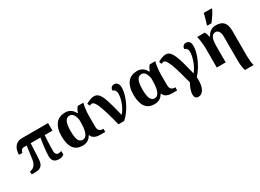

<svg xmlns="http://www.w3.org/2000/svg" viewBox="-33 -1698 3843 2840"><g transform="rotate(-30 1888.0 -278.0)"><path d="M640.1 -407.2H507.8Q504.9 -371.6 502.9 -333Q501 -294.4 499.5 -258.5Q498 -222.7 497.6 -192.4Q497.1 -162.1 497.1 -143.1Q497.1 -122.6 501.2 -108.9Q505.4 -95.2 512.5 -86.7Q519.5 -78.1 529.3 -74.5Q539.1 -70.8 550.8 -70.8Q564.9 -70.8 578.6 -74Q592.3 -77.1 602.1 -81.1V-19Q589.8 -7.8 567.4 0Q544.9 7.8 517.1 7.8Q489.7 7.8 468.5 1.5Q447.3 -4.9 432.4 -18.8Q417.5 -32.7 409.7 -55.2Q401.9 -77.6 401.9 -109.9Q401.9 -135.3 404.5 -170.9Q407.2 -206.5 411.9 -246.6Q416.5 -286.6 422.6 -328.1Q428.7 -369.6 435.1 -407.2H268.1L255.9 -153.8Q253.9 -114.3 246.1 -85.4Q238.3 -56.6 222.2 -37.6Q206.1 -18.6 180.2 -9.3Q154.3 0 117.2 0H50.8V-51.8Q66.4 -51.8 85 -57.9Q103.5 -64 120.4 -79.3Q137.2 -94.7 150.6 -120.4Q164.1 -146 169.9 -185.1L200.2 -407.2H153.8Q125 -407.2 109.9 -389.4Q94.7 -371.6 90.8 -344.2H32.2Q32.2 -383.3 41.5 -418.2Q50.8 -453.1 70.3 -479.2Q89.8 -505.4 120.6 -520.8Q151.4 -536.1 193.8 -536.1H640.1Z M1223.1 0Q1186 0 1160.2 -7.1Q1134.3 -14.2 1117.2 -25.4Q1100.1 -36.6 1090.6 -50.5Q1081.1 -64.5 1077.1 -78.1H1070.8Q1059.6 -59.1 1045.4 -43Q1031.2 -26.9 1012.7 -15.1Q994.1 -3.4 970.7 3.2Q947.3 9.8 918 9.8Q869.1 9.8 831.1 -6.6Q793 -22.9 767.3 -56.9Q741.7 -90.8 728.3 -143.1Q714.8 -195.3 714.8 -267.1Q714.8 -339.4 730.7 -392.1Q746.6 -444.8 775.4 -479Q804.2 -513.2 845.2 -529.5Q886.2 -545.9 936 -545.9Q965.8 -545.9 989.5 -538.1Q1013.2 -530.3 1032 -516.6Q1050.8 -502.9 1064.5 -485.1Q1078.1 -467.3 1087.9 -446.8H1097.2Q1105.5 -469.7 1116.5 -491.5Q1127.4 -513.2 1147 -536.1H1243.2Q1238.8 -522 1233.9 -498.5Q1229 -475.1 1225.3 -447.5Q1221.7 -419.9 1219.2 -390.4Q1216.8 -360.8 1216.8 -334V-140.1Q1216.8 -96.2 1238 -74.7Q1259.3 -53.2 1298.8 -53.2H1307.1V0ZM961.9 -64.9Q991.7 -64.9 1011.5 -83.7Q1031.2 -102.5 1043.2 -135.3Q1055.2 -168 1060.1 -212.4Q1064.9 -256.8 1064.9 -308.1V-345.2Q1059.6 -379.4 1050.3 -403.8Q1041 -428.2 1028.6 -443.8Q1016.1 -459.5 1001 -466.8Q985.8 -474.1 969.7 -474.1Q916.5 -474.1 892.8 -422.1Q869.1 -370.1 869.1 -267.1Q869.1 -165 890.4 -115Q911.6 -64.9 961.9 -64.9Z M1847.7 -449.2Q1847.7 -413.1 1839.6 -372.6Q1831.5 -332 1816.9 -290Q1802.2 -248 1782 -206.3Q1761.7 -164.6 1737.3 -126.7Q1712.9 -88.9 1685.5 -56.4Q1658.2 -23.9 1628.9 0H1532.7Q1516.1 -64.5 1500.2 -123.8Q1484.4 -183.1 1469 -234.6Q1453.6 -286.1 1438.2 -328.1Q1422.9 -370.1 1407.5 -400.1Q1392.1 -430.2 1376.2 -446.5Q1360.4 -462.9 1343.8 -462.9Q1335.4 -462.9 1324.7 -459.2Q1314 -455.6 1304.7 -450.2L1284.7 -492.2Q1298.8 -501 1315.9 -509.8Q1333 -518.6 1351.1 -525.6Q1369.1 -532.7 1387.7 -536.9Q1406.2 -541 1423.8 -541Q1447.3 -541 1466.8 -532.7Q1486.3 -524.4 1503.9 -504.4Q1521.5 -484.4 1537.4 -451.4Q1553.2 -418.5 1569.8 -368.9Q1586.4 -319.3 1604.2 -252Q1622.1 -184.6 1643.1 -96.2Q1672.9 -129.4 1694.8 -169.2Q1716.8 -209 1731.2 -249Q1745.6 -289.1 1752.7 -326.4Q1759.8 -363.8 1759.8 -392.1Q1759.8 -411.6 1754.9 -426.3Q1750 -440.9 1742.4 -451.2Q1734.9 -461.4 1725.1 -467.5Q1715.3 -473.6 1705.1 -476.1Q1705.1 -494.6 1710.4 -507.8Q1715.8 -521 1725.1 -529.3Q1734.4 -537.6 1746.3 -541.7Q1758.3 -545.9 1772 -545.9Q1792 -545.9 1806.4 -537.4Q1820.8 -528.8 1830.1 -515.1Q1839.4 -501.5 1843.5 -484.1Q1847.7 -466.8 1847.7 -449.2Z M2451.2 0Q2414.1 0 2388.2 -7.1Q2362.3 -14.2 2345.2 -25.4Q2328.1 -36.6 2318.6 -50.5Q2309.1 -64.5 2305.2 -78.1H2298.8Q2287.6 -59.1 2273.4 -43Q2259.3 -26.9 2240.7 -15.1Q2222.2 -3.4 2198.7 3.2Q2175.3 9.8 2146 9.8Q2097.2 9.8 2059.1 -6.6Q2021 -22.9 1995.4 -56.9Q1969.7 -90.8 1956.3 -143.1Q1942.9 -195.3 1942.9 -267.1Q1942.9 -339.4 1958.7 -392.1Q1974.6 -444.8 2003.4 -479Q2032.2 -513.2 2073.2 -529.5Q2114.3 -545.9 2164.1 -545.9Q2193.8 -545.9 2217.5 -538.1Q2241.2 -530.3 2260 -516.6Q2278.8 -502.9 2292.5 -485.1Q2306.2 -467.3 2315.9 -446.8H2325.2Q2333.5 -469.7 2344.5 -491.5Q2355.5 -513.2 2375 -536.1H2471.2Q2466.8 -522 2461.9 -498.5Q2457 -475.1 2453.4 -447.5Q2449.7 -419.9 2447.3 -390.4Q2444.8 -360.8 2444.8 -334V-140.1Q2444.8 -96.2 2466.1 -74.7Q2487.3 -53.2 2526.9 -53.2H2535.2V0ZM2189.9 -64.9Q2219.7 -64.9 2239.5 -83.7Q2259.3 -102.5 2271.2 -135.3Q2283.2 -168 2288.1 -212.4Q2293 -256.8 2293 -308.1V-345.2Q2287.6 -379.4 2278.3 -403.8Q2269 -428.2 2256.6 -443.8Q2244.1 -459.5 2229 -466.8Q2213.9 -474.1 2197.8 -474.1Q2144.5 -474.1 2120.8 -422.1Q2097.2 -370.1 2097.2 -267.1Q2097.2 -165 2118.4 -115Q2139.6 -64.9 2189.9 -64.9Z M2652.8 -545.9Q2691.4 -545.9 2719.5 -519.5Q2747.6 -493.2 2771.7 -438.2Q2795.9 -383.3 2819.1 -298.3Q2842.3 -213.4 2871.1 -96.2Q2897.5 -127.4 2918.7 -167Q2939.9 -206.5 2954.8 -247.6Q2969.7 -288.6 2977.8 -328.1Q2985.8 -367.7 2985.8 -398.9Q2985.8 -429.7 2972.7 -449.5Q2959.5 -469.2 2933.1 -476.1Q2933.1 -509.3 2951.2 -527.6Q2969.2 -545.9 2998 -545.9Q3021 -545.9 3035.6 -537.4Q3050.3 -528.8 3058.8 -515.1Q3067.4 -501.5 3070.6 -484.1Q3073.7 -466.8 3073.7 -449.2Q3073.7 -413.1 3065.4 -373.3Q3057.1 -333.5 3043 -293Q3028.8 -252.4 3010.3 -213.1Q2991.7 -173.8 2970.5 -138.7Q2949.2 -103.5 2927 -74.7Q2904.8 -45.9 2883.8 -25.9Q2884.3 -19.5 2884.5 -11.2Q2884.8 -2.9 2885 5.6Q2885.3 14.2 2885.5 22.2Q2885.7 30.3 2885.7 36.1Q2885.7 83.5 2876.7 121.3Q2867.7 159.2 2851.6 185.5Q2835.4 211.9 2813.5 226.1Q2791.5 240.2 2766.1 240.2Q2731.4 240.2 2715.6 220.5Q2699.7 200.7 2699.7 168.9Q2699.7 147 2704.8 123.5Q2710 100.1 2718 76.9Q2726.1 53.7 2736.6 32Q2747.1 10.3 2757.8 -7.8Q2732.9 -104.5 2709.7 -188.2Q2686.5 -272 2663.8 -334.2Q2641.1 -396.5 2618.9 -432.1Q2596.7 -467.8 2573.7 -467.8Q2563.5 -467.8 2553.2 -464.1Q2543 -460.4 2533.7 -455.1L2514.2 -496.1Q2526.9 -504.9 2542.7 -513.7Q2558.6 -522.5 2576.7 -529.5Q2594.7 -536.6 2614 -541.3Q2633.3 -545.9 2652.8 -545.9Z M3211.9 -338.9Q3211.9 -362.8 3209.5 -391.1Q3207 -419.4 3203.4 -446.8Q3199.7 -474.1 3195.1 -497.8Q3190.4 -521.5 3186 -536.1H3318.4Q3328.6 -515.6 3335.7 -493.4Q3342.8 -471.2 3348.1 -444.8H3352.1Q3363.3 -464.8 3377.4 -483.6Q3391.6 -502.4 3410.4 -516.8Q3429.2 -531.2 3453.4 -540Q3477.5 -548.8 3509.3 -548.8Q3553.2 -548.8 3585.9 -537.6Q3618.7 -526.4 3640.4 -502.4Q3662.1 -478.5 3672.6 -441.2Q3683.1 -403.8 3683.1 -352.1V68.8Q3683.1 87.9 3684.6 113.3Q3686 138.7 3688.5 163.6Q3690.9 188.5 3694.3 209.5Q3697.8 230.5 3702.1 240.2H3558.1Q3550.8 231 3545.9 210.4Q3541 189.9 3537.6 164.6Q3534.2 139.2 3532.7 112.1Q3531.2 85 3531.2 63V-339.8Q3531.2 -401.9 3510.5 -432.9Q3489.7 -463.9 3456.1 -463.9Q3430.2 -463.9 3412.6 -451.2Q3395 -438.5 3384.3 -414.6Q3373.5 -390.6 3368.9 -356.7Q3364.3 -322.8 3364.3 -279.8V0H3211.9ZM3400.4 -621.1Q3414.6 -664.1 3428.2 -712.2Q3441.9 -760.3 3449.2 -795.9H3585V-784.2Q3572.8 -752 3540.5 -702.9Q3508.3 -653.8 3470.2 -606H3400.4Z"/></g></svg>

Font: Droid Serif
Style: Bold
Weight: 700
Designer: Monotype Design team
Foundry: Monotype Imaging Inc.
Version: Version 1.03